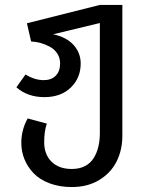

<svg xmlns="http://www.w3.org/2000/svg" viewBox="-20 -547 611 783"><path d="M387.2 -526.9H479V5.9Q479 64.5 455.6 111.3Q432.1 158.2 384.8 187Q337.4 215.8 272.9 215.8Q222.7 215.8 182.4 200.7Q142.1 185.5 117.4 159.9Q92.8 134.3 79.8 102.5Q66.9 70.8 66.9 36.1Q66.9 -17.6 92.8 -64L170.9 -43Q160.2 -11.2 160.2 32.2Q160.2 83 190.2 112.5Q220.2 142.1 272.9 142.1Q304.2 142.1 326.9 130.1Q349.6 118.2 362.5 96.9Q375.5 75.7 381.3 50.5Q387.2 25.4 387.2 -4.9V-453.1L196.8 -407.2Q251.5 -395.5 280.3 -363.3Q309.1 -331.1 309.1 -288.1Q309.1 -229 268.6 -189.9Q228 -150.9 161.1 -150.9Q92.3 -150.9 46.9 -190.9L84 -243.2Q121.6 -220.2 158.2 -220.2Q189.5 -220.2 207.3 -238.3Q225.1 -256.3 225.1 -288.1Q225.1 -311 213.6 -328.6Q202.1 -346.2 183.6 -356.2Q165 -366.2 145.8 -371.6Q126.5 -377 106.9 -377.9L89.8 -452.1Z"/></svg>

Font: FiraGO
Style: Regular
Weight: 400
Designer: bBox Type
Foundry: bBox Type GmbH
Version: Version 1.001;PS 001.001;hotconv 1.0.88;makeotf.lib2.5.64775